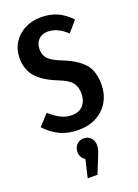

<svg xmlns="http://www.w3.org/2000/svg" viewBox="-185 -780 835 1163"><g transform="rotate(-20 232.5 -198.0)"><path d="M426 -621 367 -553Q336 -581 306.5 -595Q277 -609 244 -609Q206 -609 184 -585.5Q162 -562 162 -524Q162 -486 185 -462Q208 -438 275 -412Q361 -377 401.5 -330Q442 -283 442 -197Q442 -138 415 -89.5Q388 -41 337.5 -13Q287 15 220 15Q151 15 100 -9.5Q49 -34 7 -79L71 -149Q107 -117 140 -100Q173 -83 212 -83Q258 -83 283.5 -111.5Q309 -140 309 -189Q309 -232 286.5 -259.5Q264 -287 203 -310Q111 -347 70.5 -395Q30 -443 30 -515Q30 -570 56.5 -613Q83 -656 130 -680.5Q177 -705 235 -705Q295 -705 341 -684Q387 -663 426 -621ZM291 139Q291 154 286.5 170Q282 186 269 218L232 309H169L196 194Q165 174 165 139Q165 111 182.5 92Q200 73 228 73Q256 73 273.5 91.5Q291 110 291 139Z"/></g></svg>

Font: Fira Sans Extra Condensed Medium
Style: Regular
Weight: 500
Width: 1
Designer: Carrois Corporate & Edenspiekermann AG
Foundry: Carrois Corporate GbR & Edenspiekermann AG
Version: Version 4.203